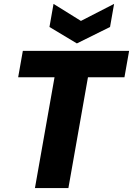

<svg xmlns="http://www.w3.org/2000/svg" viewBox="-20 -962 680 982"><path d="M72.9 -566.9H258.9L158.7 0H329.8L429.9 -566.9H616.5L640.4 -701.9H96.8ZM393.9 -855 253.8 -942.1 233 -824 373.2 -739.9 542.8 -824 563.5 -942.1Z"/></svg>

Font: Poppins Devanagari Thin
Style: Italic
Weight: 100
Italic angle: -10°
Designer: Ninad Kale (Devanagari), Jonny Pinhorn (Latin)
Foundry: Indian Type Foundry
Version: 4.005